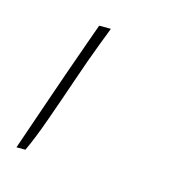

<svg xmlns="http://www.w3.org/2000/svg" viewBox="-56 -152 369 383"><g transform="rotate(15 128.5 39.5)"><path d="M129.3 -99.4 115.1 -62.5Q101.9 -28.1 86.3 17.8Q70.7 63.6 55.2 107.1Q39.8 150.6 27 177.6H8.5Q22.4 137.1 43.9 74.6Q65.3 12.1 90.9 -59.7L105.1 -99.4Z"/></g></svg>

Font: Inter Thin  BETA
Style: Italic
Weight: 100
Italic angle: -9.39999°
Designer: Rasmus Andersson
Foundry: rsms
Version: Version 3.011;git-f93a4a705